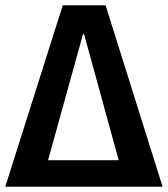

<svg xmlns="http://www.w3.org/2000/svg" viewBox="-25 -711 639 731"><path d="M214 -691H377L594 0H-5ZM158 -101H427L295 -581H291Z"/></svg>

Font: Qnwhxotralxmqkhsjrfbfhwcoqn
Style: Regular
Weight: 500
Designer: Carrois Corporate & Edenspiekermann
Foundry: Carrois Corporate GbR & Edenspiekermann AG
Version: Version 2.001